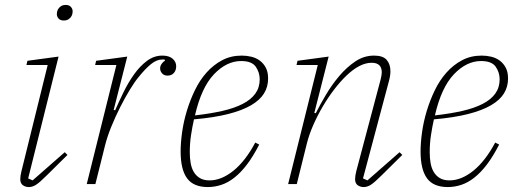

<svg xmlns="http://www.w3.org/2000/svg" viewBox="-20 -745 2104 777"><path d="M97 12Q83 12 72.5 4.5Q62 -3 62 -20Q62 -33 67 -53L173 -482H87L91 -499L217 -516L94 -23L112 -15L242 -129L253 -118L169 -35Q140 -6 125.5 3Q111 12 97 12ZM238 -662Q224 -662 217 -670Q210 -678 210 -688Q210 -698 214 -706Q218 -714 226 -719.5Q234 -725 246 -725Q260 -725 267 -717Q274 -709 274 -699Q274 -689 270 -681Q266 -673 258 -667.5Q250 -662 238 -662Z M451 -482H365L369 -499L495 -516L440 -300L446 -299Q461 -333 480 -372Q499 -411 522.5 -444Q546 -477 574.5 -498.5Q603 -520 637 -520Q664 -520 678.5 -507.5Q693 -495 693 -477Q693 -460 683.5 -449.5Q674 -439 658 -439Q644 -439 636 -448Q628 -457 628 -468Q628 -478 634 -486.5Q640 -495 648 -500L646 -504H635Q614 -504 591 -485.5Q568 -467 540 -432Q525 -414 505.5 -382Q486 -350 466.5 -311.5Q447 -273 430.5 -232.5Q414 -192 405 -156L366 0H331Z M821 12Q763 12 737 -23.5Q711 -59 711 -132Q711 -167 717 -210Q723 -253 736 -296Q749 -339 768.5 -379.5Q788 -420 815.5 -451Q843 -482 878.5 -501Q914 -520 958 -520Q978 -520 997 -515.5Q1016 -511 1031 -500Q1046 -489 1055.5 -471.5Q1065 -454 1065 -427Q1065 -394 1048.5 -367Q1032 -340 996 -319Q960 -298 903 -283.5Q846 -269 765 -262Q758 -231 753 -197.5Q748 -164 748 -129Q748 -106 751.5 -85.5Q755 -65 764 -49.5Q773 -34 788.5 -24.5Q804 -15 828 -15Q876 -15 924.5 -54Q973 -93 1013 -168L1029 -160Q1005 -113 980 -80Q955 -47 929 -26.5Q903 -6 876 3Q849 12 821 12ZM769 -278Q831 -285 879.5 -296Q928 -307 962 -324.5Q996 -342 1013.5 -366.5Q1031 -391 1031 -424Q1031 -452 1015 -475Q999 -498 956 -498Q897 -498 846 -444.5Q795 -391 769 -278Z M1452 12Q1438 12 1427.5 4.5Q1417 -3 1417 -20Q1417 -33 1422 -53L1520 -422Q1525 -442 1525 -452Q1525 -491 1484 -491Q1436 -491 1381 -438Q1357 -415 1332.5 -383Q1308 -351 1286.5 -314.5Q1265 -278 1248 -239.5Q1231 -201 1222 -165L1181 0H1146L1266 -482H1180L1184 -499L1310 -516L1252 -288L1258 -287Q1275 -321 1299 -361.5Q1323 -402 1353 -437.5Q1383 -473 1418 -496.5Q1453 -520 1494 -520Q1530 -520 1545 -502.5Q1560 -485 1560 -457Q1560 -439 1554 -417L1449 -23L1467 -15L1597 -129L1608 -118L1524 -35Q1495 -6 1480.5 3Q1466 12 1452 12Z M1792 12Q1734 12 1708 -23.5Q1682 -59 1682 -132Q1682 -167 1688 -210Q1694 -253 1707 -296Q1720 -339 1739.5 -379.5Q1759 -420 1786.5 -451Q1814 -482 1849.5 -501Q1885 -520 1929 -520Q1949 -520 1968 -515.5Q1987 -511 2002 -500Q2017 -489 2026.5 -471.5Q2036 -454 2036 -427Q2036 -394 2019.5 -367Q2003 -340 1967 -319Q1931 -298 1874 -283.5Q1817 -269 1736 -262Q1729 -231 1724 -197.5Q1719 -164 1719 -129Q1719 -106 1722.5 -85.5Q1726 -65 1735 -49.5Q1744 -34 1759.5 -24.5Q1775 -15 1799 -15Q1847 -15 1895.5 -54Q1944 -93 1984 -168L2000 -160Q1976 -113 1951 -80Q1926 -47 1900 -26.5Q1874 -6 1847 3Q1820 12 1792 12ZM1740 -278Q1802 -285 1850.5 -296Q1899 -307 1933 -324.5Q1967 -342 1984.5 -366.5Q2002 -391 2002 -424Q2002 -452 1986 -475Q1970 -498 1927 -498Q1868 -498 1817 -444.5Q1766 -391 1740 -278Z"/></svg>

Font: IBM Plex Serif ExtraLight
Style: Italic
Weight: 200
Italic angle: -14°
Designer: Mike Abbink, Paul van der Laan, Pieter van Rosmalen
Foundry: Bold Monday
Version: Version 2.5